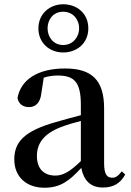

<svg xmlns="http://www.w3.org/2000/svg" viewBox="-20 -864 613 900"><path d="M276 -653C229 -653 203 -692 203 -731C203 -772 229 -809 276 -809C323 -809 351 -772 351 -731C351 -692 323 -653 276 -653ZM276 -618C340 -618 394 -661 394 -731C394 -802 340 -844 276 -844C214 -844 160 -800 160 -731C160 -661 214 -618 276 -618ZM462 15C511 15 544 -4 567 -46L551 -61C533 -38 522 -31 506 -31C481 -31 468 -47 468 -100V-356C468 -488 411 -543 285 -543C156 -543 77 -490 62 -404C68 -376 88 -362 116 -362C145 -362 169 -380 174 -428L185 -500C208 -507 229 -510 250 -510C328 -510 359 -480 359 -372V-324C318 -313 275 -302 239 -291C95 -250 47 -199 47 -117C47 -33 106 16 188 16C263 16 305 -16 361 -77C372 -19 404 15 462 15ZM359 -109C304 -55 272 -41 239 -41C188 -41 153 -71 153 -133C153 -194 188 -238 265 -268C290 -278 324 -288 359 -297Z"/></svg>

Font: Noto Serif SC SemiBold
Style: Regular
Weight: 600
Designer: Ryoko NISHIZUKA 西塚涼子 (kana & ideographs); Frank Grießhammer (Latin, Greek & Cyrillic); Wenlong ZHANG 张文龙 (bopomofo); San
Foundry: Adobe
Version: Version 2.001;hotconv 1.1.0;makeotfexe 2.6.0